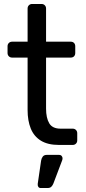

<svg xmlns="http://www.w3.org/2000/svg" viewBox="-20 -730 431 967"><path d="M277 0Q221 0 186 -21.5Q151 -43 135 -82.5Q119 -122 119 -176V-440H41Q31 -440 24.5 -446.5Q18 -453 18 -463V-497Q18 -507 24.5 -513.5Q31 -520 41 -520H119V-687Q119 -697 125.5 -703.5Q132 -710 142 -710H189Q199 -710 205.5 -703.5Q212 -697 212 -687V-520H336Q347 -520 353 -513.5Q359 -507 359 -497V-463Q359 -453 353 -446.5Q347 -440 336 -440H212V-183Q212 -136 228 -109Q244 -82 285 -82H346Q356 -82 362.5 -75.5Q369 -69 369 -59V-23Q369 -13 362.5 -6.5Q356 0 346 0ZM185 217Q177 217 173 211Q169 205 170 196L187 79Q189 67 195.5 58.5Q202 50 216 50H278Q286 50 290.5 55.5Q295 61 295 67Q295 75 291 83L249 194Q245 204 238.5 210.5Q232 217 219 217Z"/></svg>

Font: RubikRegular
Style: Regular
Weight: 400
Designer: Hubert and Fischer
Foundry: Hubert and Fischer
Version: Version 2.300;gftools[0.9.30]